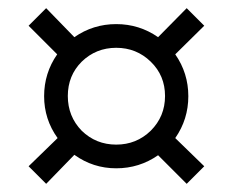

<svg xmlns="http://www.w3.org/2000/svg" viewBox="-20 -487 569 470"><path d="M437 -37 367 -107Q321 -75 264.5 -75Q208 -75 162 -108L93 -37L50 -80L121 -149Q88 -195 88 -251.5Q88 -308 120 -354L50 -424L93 -467L162 -396Q208 -428 264.5 -428Q321 -428 367 -396L437 -467L480 -424L409 -354Q441 -308 441 -251.5Q441 -195 409 -149L480 -80ZM180 -167Q215 -133 264.5 -133Q314 -133 349 -167Q384 -202 384 -252Q384 -302 349 -336Q314 -370 264.5 -370Q215 -370 180 -336Q146 -302 146 -252Q146 -202 180 -167Z"/></svg>

Font: TitilliumText22L Lt
Style: Thin
Weight: 300
Designer: Campivisivi
Foundry: Campivisivi
Version: 1.000